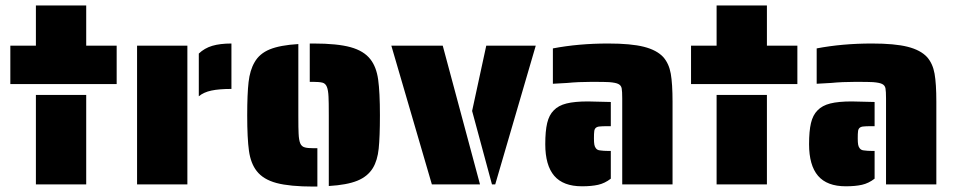

<svg xmlns="http://www.w3.org/2000/svg" viewBox="-20 -678 3518 706"><path d="M18 -510H112V-658H297V-510H409V-369H18ZM112 -329H297V0H112Z M711 -481Q732 -501 760.5 -509.5Q789 -518 831 -518V-351Q786 -351 757.5 -345Q729 -339 711 -324ZM484 -510H669V0H484Z M1189 -254Q1189 -305 1188 -322Q1187 -346 1182 -358.5Q1177 -371 1166 -374Q1154 -377 1133 -377H1119V-518H1133Q1220 -518 1269 -504.5Q1318 -491 1342 -460Q1364 -432 1370.5 -385.5Q1377 -339 1377 -254Q1377 -175 1372.5 -131.5Q1368 -88 1351 -60Q1332 -29 1294 -13.5Q1256 2 1189 6ZM924 -49Q902 -77 895.5 -123Q889 -169 889 -254Q889 -332 894 -376Q899 -420 916 -449Q934 -481 972 -496.5Q1010 -512 1077 -516V-254Q1077 -203 1078 -187Q1079 -163 1084 -151Q1089 -139 1101 -136Q1111 -133 1133 -133H1147V8H1133Q1046 8 997 -5Q948 -18 924 -49Z M1419 -510H1608L1745 0H1568ZM1716 -270 1768 -510H1950L1801 0H1789Z M2268 -316Q2268 -342 2266 -353Q2264 -364 2254 -369Q2245 -374 2220 -376Q2205 -377 2155 -377Q2107 -377 2066 -373L2013 -370V-500Q2107 -518 2216 -518Q2300 -518 2347.5 -506Q2395 -494 2419 -468Q2440 -444 2446.5 -407Q2453 -370 2453 -304V0H2268ZM1985 -148Q1985 -196 1992 -225.5Q1999 -255 2016 -272Q2033 -290 2063 -297.5Q2093 -305 2142 -305L2226 -303V-214H2216Q2193 -214 2186 -213Q2166 -212 2165 -194Q2164 -188 2164 -169Q2164 -154 2165.5 -146Q2167 -138 2171 -133Q2176 -126 2186 -125Q2200 -123 2216 -123H2226V-21Q2204 -4 2179.5 1.5Q2155 7 2120 7Q2051 7 2018 -31.5Q1985 -70 1985 -148Z M2521 -510H2615V-658H2800V-510H2912V-369H2521ZM2615 -329H2800V0H2615Z M3238 -316Q3238 -342 3236 -353Q3234 -364 3224 -369Q3215 -374 3190 -376Q3175 -377 3125 -377Q3077 -377 3036 -373L2983 -370V-500Q3077 -518 3186 -518Q3270 -518 3317.5 -506Q3365 -494 3389 -468Q3410 -444 3416.5 -407Q3423 -370 3423 -304V0H3238ZM2955 -148Q2955 -196 2962 -225.5Q2969 -255 2986 -272Q3003 -290 3033 -297.5Q3063 -305 3112 -305L3196 -303V-214H3186Q3163 -214 3156 -213Q3136 -212 3135 -194Q3134 -188 3134 -169Q3134 -154 3135.5 -146Q3137 -138 3141 -133Q3146 -126 3156 -125Q3170 -123 3186 -123H3196V-21Q3174 -4 3149.5 1.5Q3125 7 3090 7Q3021 7 2988 -31.5Q2955 -70 2955 -148Z"/></svg>

Font: Saira Stencil One
Style: Regular
Weight: 400
Designer: Hector Gatti with collaboration of the Omnibus-Type team
Foundry: Omnibus-Type
Version: Version 1.004